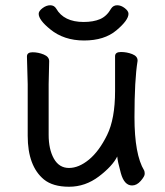

<svg xmlns="http://www.w3.org/2000/svg" viewBox="-20 -690 630 734"><path d="M471.2 -637.2Q471.2 -612.8 425 -574Q378.9 -535.2 301.5 -535.2Q224.1 -535.2 171.9 -578.1Q127.9 -613.8 127.9 -637.2Q127.9 -647.9 142.6 -658.9Q157.2 -669.9 172.1 -669.9Q187 -669.9 194.8 -657.2Q224.1 -606 299.8 -606Q336.9 -606 362.5 -616.9Q388.2 -627.9 404.8 -657.2Q413.1 -669.9 428 -669.9Q442.9 -669.9 457 -658.9Q471.2 -647.9 471.2 -637.2ZM168 -456.1 166 -368.2V-174.8Q166 -119.1 186 -83.5Q206.1 -47.9 243.7 -47.9Q281.2 -47.9 320.1 -79.8Q358.9 -111.8 389.4 -173.8Q419.9 -235.8 419.9 -341.8V-475.1Q419.9 -491.2 442.4 -491.2Q464.8 -491.2 485.4 -483.2Q505.9 -475.1 505.9 -459V-457Q494.1 -384.8 494.1 -241.9Q494.1 -99.1 531.2 -38.1Q533.2 -34.2 533.2 -25.1Q533.2 -16.1 518.1 1.5Q502.9 19 484.9 19Q455.1 19 442.1 -27.6Q429.2 -74.2 428.2 -91.8Q410.2 -55.2 358.2 -15.6Q306.2 23.9 244.1 23.9Q182.1 23.9 147.9 -3.9Q85.9 -55.2 85.9 -170.9V-368.2L83 -474.1Q83 -490.2 104.5 -490.2Q126 -490.2 147 -481.7Q168 -473.1 168 -456.1Z"/></svg>

Font: LXGW WenKai GB Screen
Style: Regular
Weight: 400
Designer: LXGW / Fontworks Inc.
Foundry: LXGW / Fontworks Inc.
Version: Version 1.321;February 19, 2024;FontCreator 14.0.0.2901 64-b